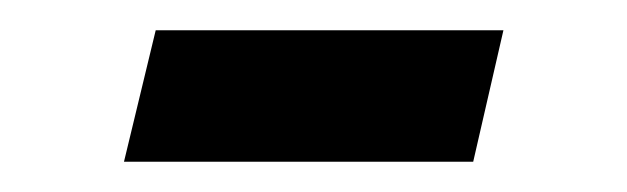

<svg xmlns="http://www.w3.org/2000/svg" viewBox="-20 -525 415 127"><path d="M62 -418H293L313 -505H83Z"/></svg>

Font: Libertinus Serif
Style: Bold
Weight: 700
Designer: Philipp H. Poll, Khaled Hosny
Foundry: Caleb Maclennan
Version: Version 7.050;RELEASE